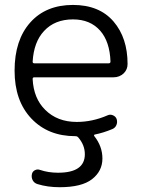

<svg xmlns="http://www.w3.org/2000/svg" viewBox="-20 -573 610 790"><path d="M114.3 -319.3Q114.3 -312.5 121.1 -312.5H427.7Q434.6 -312.5 434.6 -320.3Q431.6 -401.4 392.6 -446.3Q351.6 -493.2 280.3 -493.2Q205.1 -493.2 161.1 -445.3Q119.1 -400.4 114.3 -319.3ZM370.1 -19.5Q368.2 -19.5 367.2 -17.1Q366.2 -14.6 368.2 -12.7Q401.4 29.3 401.4 79.1Q401.4 130.9 358.9 164.1Q316.4 197.3 225.6 197.3Q175.8 197.3 134.8 184.6Q121.1 180.7 114.7 168.9Q108.4 157.2 111.3 143.6Q113.3 132.8 123.5 127.4Q133.8 122.1 144.5 126Q178.7 137.7 218.8 137.7Q329.1 137.7 329.1 61.5Q329.1 24.4 302.7 -6.8Q297.9 -12.7 291 -12.7H290Q177.7 -12.7 108.9 -85.4Q40 -158.2 40 -282.2Q40 -408.2 104.5 -480.5Q168.9 -552.7 280.3 -552.7Q388.7 -552.7 447.3 -484.4Q504.9 -417 504.9 -309.6Q504.9 -287.1 489.3 -271.5Q471.7 -254.9 447.3 -254.9H121.1Q114.3 -254.9 114.3 -248Q118.2 -168 166 -121.1Q215.8 -71.3 295.9 -71.3Q360.4 -71.3 422.9 -98.6Q433.6 -103.5 444.8 -98.6Q456.1 -93.8 460 -83Q463.9 -70.3 459 -58.6Q454.1 -46.9 442.4 -42Q405.3 -26.4 370.1 -19.5Z"/></svg>

Font: Gen Jyuu Gothic Normal
Style: Regular
Weight: 300
Designer: [Source Han Sans]
Ryoko NISHIZUKA  (kana & ideographs); Paul D. Hunt (Latin, Greek & Cyrillic); Wenlong ZHANG  (bopomofo
Version: Version 1.002.20150607